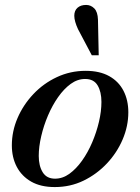

<svg xmlns="http://www.w3.org/2000/svg" viewBox="-20 -744 568 778"><path d="M202 14Q145 14 106.5 -8Q68 -30 48 -68Q28 -106 28 -155Q28 -212 51 -265.5Q74 -319 115 -362.5Q156 -406 210.5 -431.5Q265 -457 327 -457Q384 -457 422.5 -435.5Q461 -414 480.5 -376Q500 -338 500 -289Q500 -233 477 -179Q454 -125 413 -81.5Q372 -38 318.5 -12Q265 14 202 14ZM203 -20Q234 -20 261.5 -40Q289 -60 312.5 -93Q336 -126 353.5 -167Q371 -208 381 -250.5Q391 -293 391 -331Q391 -372 375.5 -398Q360 -424 325 -424Q294 -424 266.5 -404Q239 -384 215.5 -350.5Q192 -317 174.5 -276Q157 -235 147 -192Q137 -149 137 -112Q137 -72 153 -46Q169 -20 203 -20ZM352 -520 296 -626Q289 -641 285 -655Q281 -669 281 -680Q281 -701 294 -712.5Q307 -724 329 -724Q348 -724 362 -710Q376 -696 377 -664L380 -520Z"/></svg>

Font: Baskervville SemiBold
Style: Italic
Weight: 600
Italic angle: -18°
Version: Version 1.100